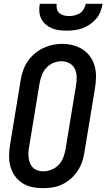

<svg xmlns="http://www.w3.org/2000/svg" viewBox="-20 -975 556 1003"><path d="M204 8Q175 8 147 2Q119 -4 96 -19Q73 -34 57 -57Q41 -80 34 -107Q27 -134 27.5 -163Q28 -192 33 -222L88 -556Q92 -582 100.5 -606.5Q109 -631 124 -653.5Q139 -676 160 -694Q181 -712 205 -723.5Q229 -735 254.5 -740.5Q280 -746 306 -746Q335 -746 362.5 -738.5Q390 -731 413 -716Q436 -701 452 -678Q468 -655 475 -628Q482 -601 481.5 -572Q481 -543 476 -513L421 -179Q417 -153 408.5 -128.5Q400 -104 385 -81.5Q370 -59 349.5 -41Q329 -23 304.5 -11.5Q280 0 254.5 4Q229 8 204 8ZM206 -80Q227 -80 248.5 -88.5Q270 -97 286 -113.5Q302 -130 310 -151Q318 -172 322 -193L377 -528Q381 -550 380.5 -573Q380 -596 371 -615Q362 -634 343 -644.5Q324 -655 301 -655Q280 -655 259 -646.5Q238 -638 222.5 -621Q207 -604 199 -583.5Q191 -563 187 -542L132 -207Q129 -192 128.5 -177Q128 -162 130 -148Q132 -134 137.5 -121Q143 -108 153 -98.5Q163 -89 177 -84.5Q191 -80 206 -80Q206 -80 206 -80Q206 -80 206 -80ZM329 -815Q308 -815 288 -817.5Q268 -820 250.5 -827.5Q233 -835 218.5 -847.5Q204 -860 195.5 -877Q187 -894 185.5 -914.5Q184 -935 188 -955H276Q274 -941 277.5 -927.5Q281 -914 290.5 -906Q300 -898 313.5 -894.5Q327 -891 341 -891Q356 -891 370 -894.5Q384 -898 397 -906Q410 -914 417.5 -927.5Q425 -941 428 -955H516Q512 -934 504.5 -914Q497 -894 482.5 -877Q468 -860 449.5 -847.5Q431 -835 411 -827.5Q391 -820 370 -817.5Q349 -815 329 -815Z"/></svg>

Font: Iosevka Curly Semibold Oblique
Style: Regular
Weight: 600
Italic angle: -9°
Monospace: yes
Designer: Belleve Invis
Foundry: Belleve Invis
Version: Version 11.1.0; ttfautohint (v1.8.3)